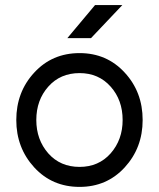

<svg xmlns="http://www.w3.org/2000/svg" viewBox="-20 -720 622 752"><path d="M243.8 -570.7H336.5L459.2 -700.2H352.3ZM291.7 -433.7Q366.3 -433.7 413.3 -380.8Q460.3 -328 460.3 -250Q460.3 -172.8 413.3 -119.2Q366.3 -66.3 291.7 -66.3Q216.2 -66.3 169.2 -119.2Q122.2 -172.8 122.2 -250Q122.2 -328 169.2 -380.8Q216.2 -433.7 291.7 -433.7ZM291.7 -512Q184.3 -512 114.2 -435.8Q43.8 -359.8 43.8 -250Q43.8 -141 114.2 -64.2Q184.3 12 291.7 12Q398.2 12 468.3 -64.2Q538.7 -141 538.7 -250Q538.7 -359.8 468.3 -435.8Q398.2 -512 291.7 -512Z"/></svg>

Font: Unageo Variable
Style: Regular
Weight: 300
Designer: Richard Sepsi
Foundry: Richard Sepsi
Version: Version 2.200